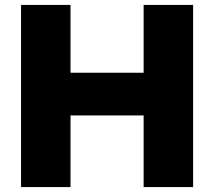

<svg xmlns="http://www.w3.org/2000/svg" viewBox="-20 -760 870 780"><path d="M65.5 0V-740H266.5V-464.5H563.5V-740H764.5V0H563.5V-291H266.5V0Z"/></svg>

Font: Encode Sans SemiExpanded SemiExpanded ExtraBold
Style: Regular
Weight: 800
Width: 6
Designer: Multiple Designers
Foundry: Impallari Type
Version: Version 3.000; ttfautohint (v1.8.3) -l 8 -r 50 -G 200 -x 14 